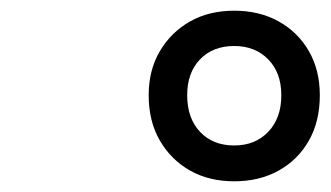

<svg xmlns="http://www.w3.org/2000/svg" viewBox="-20 -1035 618 359"><path d="M418 -696Q371 -696 335.5 -716Q300 -736 279 -772Q258 -808 258 -857Q258 -904 279 -939.5Q300 -975 335.5 -995Q371 -1015 418 -1015Q465 -1015 501 -995Q537 -975 557.5 -939.5Q578 -904 578 -857Q578 -808 557.5 -772Q537 -736 501 -716Q465 -696 418 -696ZM418 -763Q457 -763 481.5 -788.5Q506 -814 506 -857Q506 -899 481.5 -924Q457 -949 418 -949Q378 -949 354 -924Q330 -899 330 -857Q330 -814 354 -788.5Q378 -763 418 -763Z"/></svg>

Font: Playwrite US Trad
Style: Regular
Weight: 400
Designer: Veronika Burian, José Scaglione
Foundry: TypeTogether
Version: Version 1.002